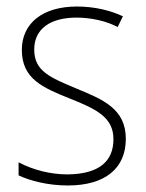

<svg xmlns="http://www.w3.org/2000/svg" viewBox="-20 -559 447 589"><path d="M188 10C303 10 366 -43 366 -133C366 -226 295 -254 213 -288C135 -321 85 -340 85 -407C85 -471 135 -505 215 -505C260 -505 308 -494 341 -476L357 -509C319 -527 270 -539 216 -539C110 -539 47 -487 47 -406C47 -317 111 -290 196 -256C276 -224 328 -199 328 -132C328 -64 284 -25 187 -24C136 -24 83 -37 37 -61V-21C73 -4 128 10 188 10Z"/></svg>

Font: Noto Sans SemiCondensed ExtraLight
Style: Regular
Weight: 200
Width: 4
Designer: Monotype Design Team
Foundry: Monotype Imaging Inc.
Version: Version 2.013